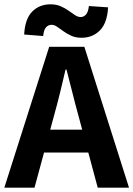

<svg xmlns="http://www.w3.org/2000/svg" viewBox="-25 -870 618 890"><path d="M-5 0 203 -653H366L573 0H428L338 -336Q324 -386 310.5 -441Q297 -496 283 -548H279Q267 -496 253.5 -441Q240 -386 226 -336L135 0ZM127 -163V-269H439V-163ZM353 -695Q326 -695 306 -704Q286 -713 270 -724.5Q254 -736 240.5 -745.5Q227 -755 214 -755Q199 -755 188.5 -743.5Q178 -732 175 -703L87 -710Q91 -783 124.5 -816.5Q158 -850 209 -850Q236 -850 256.5 -841Q277 -832 293 -820.5Q309 -809 322.5 -800Q336 -791 349 -791Q363 -791 373.5 -802.5Q384 -814 387 -842L476 -836Q472 -763 438 -729Q404 -695 353 -695Z"/></svg>

Font: Assistant ExtraLight
Style: Bold
Weight: 700
Version: Version 3.000